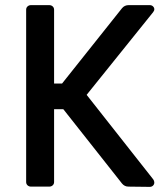

<svg xmlns="http://www.w3.org/2000/svg" viewBox="-20 -728 646 749"><path d="M564 1 481 0Q466 0 456 -12L227 -302H191V-18Q191 -10 185.5 -5Q180 0 172 0H101Q93 0 87.5 -5Q82 -10 82 -18V-690Q82 -698 87.5 -703Q93 -708 101 -708H172Q180 -708 185.5 -703Q191 -698 191 -690V-402H222L456 -696Q466 -708 482 -708H564Q572 -708 577 -703Q582 -698 582 -692Q582 -686 577 -680L318 -358L578 -28Q582 -22 582 -16Q582 -9 577 -4Q572 1 564 1Z"/></svg>

Font: Miriam Libre SemiBold
Style: Regular
Weight: 600
Version: Version 2.000